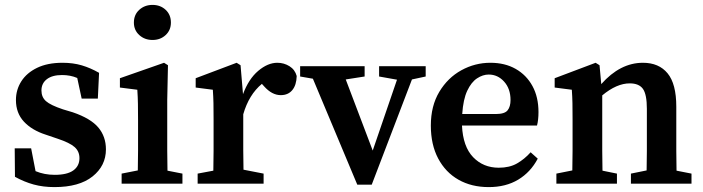

<svg xmlns="http://www.w3.org/2000/svg" viewBox="-20 -749 2866 783"><path d="M202 14Q156 14 117.5 3.5Q79 -7 41 -28L40 -144H107L125 -51Q161 -36 203 -36Q254 -36 279 -54Q304 -72 304 -104Q304 -132 284 -149.5Q264 -167 216 -183L166 -200Q110 -218 77.5 -253Q45 -288 45 -341Q45 -383 67 -417.5Q89 -452 131.5 -472.5Q174 -493 235 -493Q278 -493 313.5 -482.5Q349 -472 384 -452L379 -347H313L295 -431Q267 -443 233 -443Q193 -443 171 -426Q149 -409 149 -380Q149 -353 167.5 -336.5Q186 -320 237 -303L277 -291Q350 -266 381 -229Q412 -192 412 -140Q412 -73 357.5 -29.5Q303 14 202 14Z M476 0V-41L542 -54Q543 -91 543 -134.5Q543 -178 543 -210V-257Q543 -298 542.5 -325.5Q542 -353 540 -383L469 -392V-430L649 -493L665 -483L662 -342V-210Q662 -178 662 -134.5Q662 -91 663 -53L724 -41V0ZM602 -586Q570 -586 548 -606Q526 -626 526 -657Q526 -689 548 -709Q570 -729 602 -729Q634 -729 655.5 -709Q677 -689 677 -657Q677 -626 655.5 -606Q634 -586 602 -586Z M786 0V-41L850 -53Q851 -91 851 -134.5Q851 -178 851 -210V-263Q851 -304 850.5 -328.5Q850 -353 848 -383L778 -392V-430L945 -493L961 -483L971 -365Q994 -427 1033 -460Q1072 -493 1111 -493Q1138 -493 1160.5 -479Q1183 -465 1190 -439Q1189 -402 1172 -381.5Q1155 -361 1125 -361Q1089 -361 1057 -397L1048 -407Q995 -363 972 -283V-210Q972 -179 972 -136.5Q972 -94 973 -57L1055 -41V0Z M1526 -437V-479H1716V-437L1660 -425L1496 4H1437L1256 -428L1204 -437V-479H1467V-437L1390 -425L1500 -135L1599 -424Z M1973 -445Q1949 -445 1925.5 -429.5Q1902 -414 1885.5 -379Q1869 -344 1865 -284H2002Q2038 -284 2050 -299Q2062 -314 2062 -341Q2062 -387 2036 -416Q2010 -445 1973 -445ZM1973 14Q1903 14 1850 -16Q1797 -46 1767 -102.5Q1737 -159 1737 -237Q1737 -317 1771.5 -374.5Q1806 -432 1861.5 -462.5Q1917 -493 1980 -493Q2039 -493 2083 -468Q2127 -443 2151.5 -398Q2176 -353 2176 -292Q2176 -260 2170 -237H1864Q1868 -151 1909.5 -108Q1951 -65 2014 -65Q2058 -65 2088.5 -82.5Q2119 -100 2144 -128L2173 -102Q2144 -47 2093.5 -16.5Q2043 14 1973 14Z M2249 0V-41L2314 -54Q2315 -91 2315 -134.5Q2315 -178 2315 -210V-263Q2315 -304 2314.5 -328.5Q2314 -353 2312 -383L2242 -392V-430L2409 -493L2425 -483L2432 -406Q2509 -493 2602 -493Q2667 -493 2702.5 -450Q2738 -407 2738 -314V-210Q2738 -176 2738 -133Q2738 -90 2739 -53L2800 -41V0H2553V-41L2617 -54Q2618 -91 2618 -133.5Q2618 -176 2618 -210V-305Q2618 -364 2602 -386.5Q2586 -409 2548 -409Q2495 -409 2436 -360V-210Q2436 -177 2436 -134Q2436 -91 2437 -53L2496 -41V0Z"/></svg>

Font: Source Serif Pro Semibold
Style: Regular
Weight: 600
Designer: Frank Grießhammer
Foundry: Adobe Systems Incorporated
Version: Version 3.000;hotconv 1.0.109;makeotfexe 2.5.65596